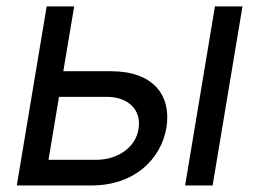

<svg xmlns="http://www.w3.org/2000/svg" viewBox="-20 -565 790 585"><path d="M31.2 0H259.9C387.8 0 470.2 -78.1 487.2 -176.1C502.8 -275.6 446 -348 318.2 -348H172.9L206 -545.5H122.2ZM127.8 -78.1 159.8 -269.9H305.4C370.7 -269.9 411.9 -230.1 402 -171.9C393.5 -116.5 339.5 -78.1 272.7 -78.1ZM544 0H627.8L718.8 -545.5H634.9Z"/></svg>

Font: Margiela Sans
Style: Italic
Weight: 400
Italic angle: -9.39999°
Designer: Stefan Endress, Andreas Faust
Version: Version 1.100;FEAKit 1.0